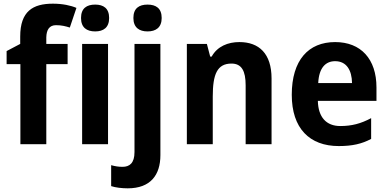

<svg xmlns="http://www.w3.org/2000/svg" viewBox="-20 -785 2107 1045"><path d="M348 -436V-546H232V-582C233 -622 248 -648 285 -648C315 -648 338 -642 360 -635L396 -742C366 -755 321 -765 268 -765C159 -765 90 -724 90 -586V-546L16 -507V-436H91V0H232V-436Z M498 -760C452 -760 421 -740 421 -687C421 -635 452 -614 498 -614C543 -614 574 -635 574 -687C574 -740 543 -760 498 -760ZM568 -546H427V0H568Z M706 -687C706 -635 738 -614 783 -614C828 -614 860 -635 860 -687C860 -740 829 -760 783 -760C737 -760 706 -740 706 -687ZM675 240C799 240 853 168 853 59V-546H712V43C712 103 685 123 647 123C624 123 607 120 585 114V228C609 236 644 240 675 240Z M1283 -556C1221 -556 1163 -533 1132 -477H1124L1106 -546H997V0H1138V-260C1138 -381 1162 -439 1240 -439C1295 -439 1317 -399 1317 -321V0H1458V-358C1458 -493 1390 -556 1283 -556Z M1804 -556C1659 -556 1568 -458 1568 -269C1568 -87 1664 10 1824 10C1897 10 1950 -2 2000 -29V-142C1944 -112 1894 -99 1832 -99C1756 -99 1712 -147 1710 -236H2029V-309C2029 -464 1944 -556 1804 -556ZM1804 -452C1866 -452 1895 -403 1896 -333H1712C1716 -417 1753 -452 1804 -452Z"/></svg>

Font: Noto Sans Malayalam SemiCondensed
Style: Bold
Weight: 700
Width: 4
Designer: Jelle Bosma - Monotype Design Team
Foundry: Monotype Imaging Inc.
Version: Version 2.104